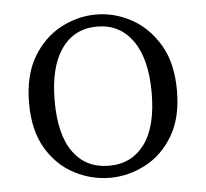

<svg xmlns="http://www.w3.org/2000/svg" viewBox="-44 -575 682 635"><g transform="rotate(-5 297.0 -257.0)"><path d="M297 14Q235 14 178.5 -15.5Q122 -45 86.5 -104.5Q51 -164 51 -255Q51 -346 86.5 -406.5Q122 -467 178.5 -497.5Q235 -528 297 -528Q358 -528 414 -497.5Q470 -467 506 -406.5Q542 -346 542 -255Q542 -164 506.5 -104.5Q471 -45 414.5 -15.5Q358 14 297 14ZM297 -26Q372 -26 415 -84Q458 -142 458 -255Q458 -367 415 -427.5Q372 -488 297 -488Q221 -488 178.5 -427.5Q136 -367 136 -255Q136 -142 178.5 -84Q221 -26 297 -26Z"/></g></svg>

Font: Shippori Mincho TTF
Style: Regular
Weight: 400
Version: Version 2.100